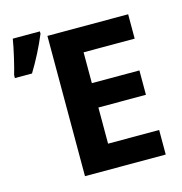

<svg xmlns="http://www.w3.org/2000/svg" viewBox="-157 -845 897 944"><g transform="rotate(-15 291.0 -372.5)"><path d="M-48 -570Q-39 -600 -26.5 -653.5Q-14 -707 -8 -745H130V-733Q91 -640 39 -555H-48ZM160 -714H571V-590H311V-433H553V-309H311V-125H571V0H160Z"/></g></svg>

Font: OpenSansMMV
Style: Bold
Weight: 700
Foundry: Ascender Corporation
Version: Version 4.001